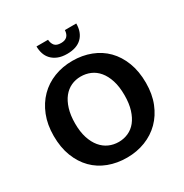

<svg xmlns="http://www.w3.org/2000/svg" viewBox="-188 -967 1079 1125"><g transform="rotate(-30 352.0 -404.0)"><path d="M354 -641Q421 -641 478 -619Q535 -597 576 -555.5Q617 -514 640.5 -453Q664 -392 664 -314Q664 -238 640 -178Q616 -118 574 -76Q532 -34 474.5 -11.5Q417 11 350 11Q283 11 226 -10.5Q169 -32 128 -73.5Q87 -115 63.5 -175.5Q40 -236 40 -314Q40 -390 64 -450.5Q88 -511 130 -553.5Q172 -596 229.5 -618.5Q287 -641 354 -641ZM185 -314Q185 -258 198.5 -216.5Q212 -175 235 -147.5Q258 -120 288.5 -106.5Q319 -93 354 -93Q388 -93 418.5 -106.5Q449 -120 471 -147.5Q493 -175 506 -216.5Q519 -258 519 -314Q519 -372 505.5 -414Q492 -456 469 -483.5Q446 -511 415.5 -524Q385 -537 350 -537Q315 -537 285 -523Q255 -509 233 -481.5Q211 -454 198 -412Q185 -370 185 -314ZM293 -819Q295 -794 307.5 -779Q320 -764 351 -764Q404 -764 407 -819H484Q484 -759 449.5 -725Q415 -691 350 -691Q314 -691 288.5 -701.5Q263 -712 246.5 -729.5Q230 -747 222.5 -770Q215 -793 215 -819Z"/></g></svg>

Font: Mukta Vaani
Style: Bold
Weight: 700
Designer: Noopur Datye, Girish Dalvi, Yashodeep Gholap, Pallavi Karambelkar
Foundry: Ek Type
Version: Version 2.538;PS 1.000;hotconv 16.6.51;makeotf.lib2.5.65220;